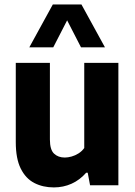

<svg xmlns="http://www.w3.org/2000/svg" viewBox="-20 -828 603 858"><path d="M220.5 9.5Q172 9.5 133.5 -10.2Q95 -30 72.8 -74.5Q50.5 -119 50.5 -193V-547H203V-204.5Q203 -159 221.5 -141.5Q240 -124 269.5 -124Q283.5 -124 299.8 -128.5Q316 -133 331 -142.5Q346 -152 356.5 -166.5V-547H509V0H382.5L372 -56H365Q336.5 -23.5 299.8 -7Q263 9.5 220.5 9.5ZM111 -616.5 216 -808H344L449 -616.5H342L269.5 -757.5H290.5L218 -616.5Z"/></svg>

Font: Encode Sans SemiCondensed
Style: Bold
Weight: 700
Width: 4
Designer: Multiple Designers
Foundry: Impallari Type
Version: Version 3.002